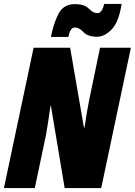

<svg xmlns="http://www.w3.org/2000/svg" viewBox="-25 -957 686 977"><path d="M-5 0H152L209 -270Q214 -296 219.5 -334Q225 -372 232 -419H234L304 0H490L641 -714H484L429 -449Q418 -394 405 -308H402L332 -714H146ZM234 -769H323Q332 -817 356 -817Q378 -817 400 -793.5Q422 -770 469 -770Q506 -770 542.5 -806.5Q579 -843 594 -937H505Q494 -890 471 -890Q449 -890 427 -913Q405 -936 356 -936Q298 -936 272.5 -886.5Q247 -837 234 -769Z"/></svg>

Font: Noto Sans Display Condensed Black
Style: Italic
Weight: 900
Width: 3
Italic angle: -192°
Designer: Monotype Design Team
Foundry: Monotype Imaging Inc.
Version: Version 1.900